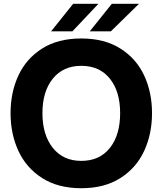

<svg xmlns="http://www.w3.org/2000/svg" viewBox="-20 -982 863 1018"><path d="M36 -382Q36 -492 77.5 -581.5Q119 -671 203 -724.5Q287 -778 411 -778Q534 -778 618.5 -724.5Q703 -671 744.5 -581.5Q786 -492 786 -382Q786 -272 744.5 -182Q703 -92 618.5 -38Q534 16 411 16Q288 16 203.5 -38Q119 -92 77.5 -182Q36 -272 36 -382ZM617 -382Q617 -497 562.5 -565Q508 -633 411 -633Q315 -633 260 -565Q205 -497 205 -382Q205 -267 260 -198Q315 -129 411 -129Q508 -129 562.5 -197.5Q617 -266 617 -382ZM364 -816H251L368 -962H502ZM568 -816H456L573 -962H717Z"/></svg>

Font: Open Sauce Sans ExtraBold
Style: Regular
Weight: 800
Designer: Alfredo Marco Pradil
Foundry: Creative Sauce Fz LLC
Version: Version 1.477